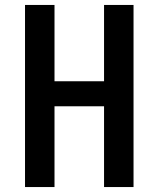

<svg xmlns="http://www.w3.org/2000/svg" viewBox="-20 -755 640 775"><path d="M81 0V-735H200V-427H400V-735H519V0H400V-326H200V0Z"/></svg>

Font: Iosevka Custom Extended
Style: Bold
Weight: 700
Width: 7
Monospace: yes
Designer: Belleve Invis
Foundry: Belleve Invis
Version: Version 11.2.4; ttfautohint (v1.8.4)